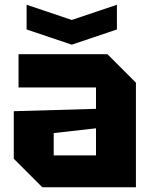

<svg xmlns="http://www.w3.org/2000/svg" viewBox="-20 -788 640 808"><path d="M38 -120V-320L384 -330V-420H58V-560H432L552 -440V0H158ZM206 -228V-134H384V-248ZM472 -768V-664L282 -600L92 -664V-768L282 -704Z"/></svg>

Font: Tektur
Style: Bold
Weight: 700
Designer: Adam Jagosz
Foundry: Adam Jagosz
Version: Version 1.005;gftools[0.9.30]